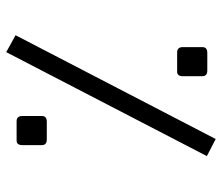

<svg xmlns="http://www.w3.org/2000/svg" viewBox="-68 -643 711 615"><g transform="rotate(90 287.5 -335.5)"><path d="M224.1 -628.4V-565.4Q224.1 -547.4 209.5 -547.4H147.5Q130.9 -547.4 130.9 -565.9V-628.4Q130.9 -644 149.4 -644H205.6Q224.1 -644 224.1 -628.4ZM444.8 -114.3V-51.3Q444.8 -33.2 430.2 -33.2H368.2Q351.6 -33.2 351.6 -51.8V-114.3Q351.6 -129.9 370.1 -129.9H426.3Q444.8 -129.9 444.8 -114.3ZM425.3 -670.9 480 -642.6 147 0 92.8 -29.8Z"/></g></svg>

Font: Elshan
Style: Regular
Weight: 400
Foundry: DejaVu fonts team - Redesigned by Saber Rastikerdar (Samim font) - Edited by Jalil Hamdollahi
Version: Version 0.9.9; ttfautohint (v1.4.1.5-446e)